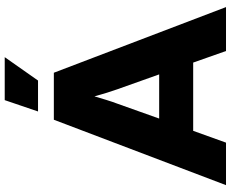

<svg xmlns="http://www.w3.org/2000/svg" viewBox="-102 -875 977 813"><g transform="rotate(-90 386.5 -468.5)"><path d="M9 0 286 -729H485L763 0H577L528 -139H239L189 0ZM354 -460 291 -283H478L415 -460Q401 -499 385 -557Q376 -527 369 -504Q362 -481 354 -460ZM321 -796 369 -937H551L452 -796Z"/></g></svg>

Font: BDO Grotesk ExtraBold
Style: Regular
Weight: 800
Designer: Deni Anggara
Foundry: Lokal Container
Version: Version 2.000